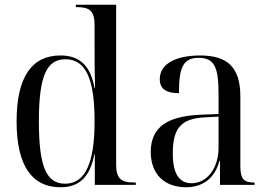

<svg xmlns="http://www.w3.org/2000/svg" viewBox="-20 -780 1133 810"><path d="M235 10C316 10 360 -35 378 -129H380V0H553V-10H545C490 -10 470 -28 470 -85V-760H300V-750H304C359 -750 379 -734 379 -673V-571C379 -536 379 -476 381 -408H379C362 -502 317 -546 235 -546C116 -546 50 -458 50 -268C50 -79 116 10 235 10ZM255 -5C176 -5 144 -76 144 -268C144 -460 177 -530 256 -530C345 -530 379 -441 379 -268C379 -91 339 -5 255 -5Z M765 10C833 10 886 -26 906 -102H908V0H1054V-10H1051C1009 -10 994 -25 994 -79V-373C994 -499 937 -546 824 -546C728 -546 654 -514 654 -446C654 -404 682 -387 735 -387C735 -493 751 -536 818 -536C888 -536 902 -491 902 -381V-299L826 -296C685 -290 616 -243 616 -139C616 -45 674 10 765 10ZM788 -7C735 -7 709 -49 709 -132C709 -238 742 -280 845 -285L902 -288V-156C902 -74 856 -7 788 -7Z"/></svg>

Font: Noto Serif Display SemiCondensed
Style: Regular
Weight: 400
Width: 4
Designer: Monotype Design Team
Foundry: Monotype Imaging Inc.
Version: Version 2.009